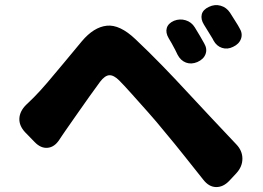

<svg xmlns="http://www.w3.org/2000/svg" viewBox="-20 -763 1040 758"><path d="M667 -681Q690 -690 713 -683Q736 -676 749 -655Q757 -642 769.5 -621Q782 -600 786 -592Q799 -570 791.5 -549.5Q784 -529 759 -518Q735 -508 714 -516Q693 -524 681 -547Q679 -552 672 -565.5Q665 -579 657.5 -592.5Q650 -606 646 -612Q633 -634 638.5 -652.5Q644 -671 667 -681ZM805 -736Q828 -747 851 -740.5Q874 -734 888 -713Q896 -700 908.5 -680.5Q921 -661 925 -653Q939 -631 931.5 -610Q924 -589 900 -578Q878 -567 856.5 -574Q835 -581 823 -603Q821 -608 813 -620.5Q805 -633 797 -646.5Q789 -660 785 -666Q772 -687 776.5 -706Q781 -725 805 -736ZM79 -241Q55 -267 56.5 -295.5Q58 -324 83 -349Q85 -351 94.5 -360Q104 -369 114 -379Q136 -401 166.5 -436.5Q197 -472 232 -514.5Q267 -557 303 -600Q350 -656 401.5 -661.5Q453 -667 515 -608Q568 -558 620 -504.5Q672 -451 718 -401Q768 -347 815.5 -296.5Q863 -246 913 -193Q937 -168 937 -136.5Q937 -105 913 -79L885 -49Q861 -24 833 -24.5Q805 -25 783 -53Q743 -103 707 -148.5Q671 -194 629 -244Q600 -280 564.5 -320Q529 -360 498.5 -394Q468 -428 451 -445Q429 -467 411.5 -466Q394 -465 375 -440Q358 -417 333 -382Q308 -347 283 -311Q258 -275 239 -248Q232 -238 224 -226Q216 -214 214 -211Q195 -182 168 -179.5Q141 -177 117 -202Z"/></svg>

Font: Chiron GoRound TC H
Style: Regular
Weight: 900
Designer: Ryoko NISHIZUKA 西塚涼子 (kana, bopomofo & ideographs); Paul D. Hunt (Latin, Greek & Cyrillic); Sandoll Communications 산돌커뮤니
Foundry: Adobe
Version: Version 1.000;hotconv 1.1.1;makeotfexe 2.6.0